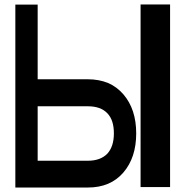

<svg xmlns="http://www.w3.org/2000/svg" viewBox="-20 -836 799 861"><path d="M533.2 -413.1Q590.8 -346.2 590.8 -237.8Q590.8 -129.4 533.2 -62.3Q475.6 4.9 374 4.9H48.8V-815.4H148.9V-480.5H374Q424.3 -480.5 465.8 -463.4Q504.4 -446.3 533.2 -413.1ZM461.4 -147Q490.7 -179.2 490.7 -237.8Q490.7 -267.6 483.6 -289.8Q476.6 -312 461.4 -328.1Q446.3 -343.8 424.6 -351.6Q402.8 -359.4 374 -359.4H148.9V-115.2H374Q430.7 -115.2 461.4 -147ZM742.7 2.9H610.4V-815.9H742.7Z"/></svg>

Font: Gap Sans
Style: Black
Weight: 400
Designer: Alexandre Liziard and Etienne Ozeray
Foundry: Interstices.io
Version: Version 1.6.1 - December 3. 2014